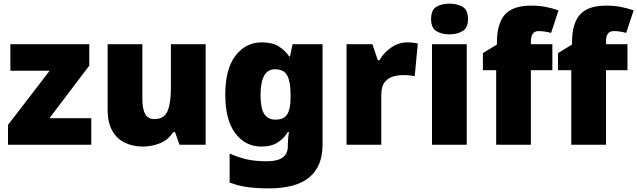

<svg xmlns="http://www.w3.org/2000/svg" viewBox="-20 -796 3505 1056"><path d="M482 0H24V-109L253 -407H37V-553H471V-435L252 -146H482Z M1111 -553V0H967L943 -69H932Q906 -27 861 -8.5Q816 10 765 10Q711 10 667 -11Q623 -32 597.5 -77Q572 -122 572 -193V-553H763V-251Q763 -197 778.5 -169Q794 -141 829 -141Q883 -141 901.5 -185Q920 -229 920 -311V-553Z M1420 -563Q1478 -563 1513.5 -540.5Q1549 -518 1571 -485H1575L1589 -553H1754V1Q1754 118 1681.5 179Q1609 240 1459 240Q1392 240 1341 233Q1290 226 1243 208V49Q1293 70 1338 80.5Q1383 91 1448 91Q1563 91 1563 9V-1Q1563 -30 1569 -70H1563Q1544 -37 1509 -13.5Q1474 10 1417 10Q1329 10 1274 -63Q1219 -136 1219 -276Q1219 -416 1275 -489.5Q1331 -563 1420 -563ZM1492 -415Q1413 -415 1413 -273Q1413 -201 1433 -169.5Q1453 -138 1495 -138Q1542 -138 1560 -167.5Q1578 -197 1578 -256V-279Q1578 -344 1560.5 -379.5Q1543 -415 1492 -415Z M2220 -563Q2236 -563 2253 -561Q2270 -559 2278 -557L2261 -377Q2251 -379 2236.5 -381Q2222 -383 2196 -383Q2172 -383 2144.5 -376Q2117 -369 2097 -345.5Q2077 -322 2077 -272V0H1886V-553H2028L2058 -465H2067Q2090 -506 2131.5 -534.5Q2173 -563 2220 -563Z M2452 -776Q2493 -776 2523.5 -759Q2554 -742 2554 -691Q2554 -642 2523.5 -624.5Q2493 -607 2452 -607Q2410 -607 2380.5 -624.5Q2351 -642 2351 -691Q2351 -742 2380.5 -759Q2410 -776 2452 -776ZM2547 -553V0H2356V-553Z M3018 -410H2900V0H2709V-410H2636V-504L2713 -551V-560Q2713 -667 2757 -716Q2801 -765 2901 -765Q2944 -765 2979 -758.5Q3014 -752 3052 -739L3011 -615Q2997 -619 2979.5 -622Q2962 -625 2942 -625Q2900 -625 2900 -568V-553H3018Z M3431 -410H3313V0H3122V-410H3049V-504L3126 -551V-560Q3126 -667 3170 -716Q3214 -765 3314 -765Q3357 -765 3392 -758.5Q3427 -752 3465 -739L3424 -615Q3410 -619 3392.5 -622Q3375 -625 3355 -625Q3313 -625 3313 -568V-553H3431Z"/></svg>

Font: Noto Sans Syriac Western Black
Style: Regular
Weight: 900
Designer: Patrick Giasson and the Monotype Design Team
Foundry: Monotype Imaging Inc.
Version: Version 3.000; ttfautohint (v1.8.4.7-5d5b)